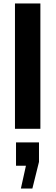

<svg xmlns="http://www.w3.org/2000/svg" viewBox="-20 -740 319 1103"><path d="M66 -720H212V0H66ZM100 343 129 212H72V78H204V190L166 343Z"/></svg>

Font: Chivo
Style: Bold
Weight: 700
Designer: Hector Gatti
Foundry: Omnibus-Type
Version: Version 1.007;PS 001.007;hotconv 1.0.88;makeotf.lib2.5.64775